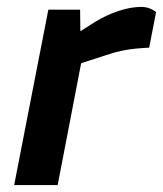

<svg xmlns="http://www.w3.org/2000/svg" viewBox="-20 -536 472 556"><path d="M21 0 120 -508H212L213 -419L185 -428L256 -473Q289 -493 324 -504.5Q359 -516 389 -516Q413 -516 432 -501L412 -398Q391 -397 371 -395Q351 -393 330 -388.5Q309 -384 283 -375L215 -353L147 0Z"/></svg>

Font: REM Medium Medium
Style: Italic
Weight: 500
Italic angle: -11°
Version: Version 1.005;gftools[0.9.28]